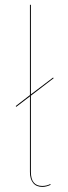

<svg xmlns="http://www.w3.org/2000/svg" viewBox="-20 -750 277 780"><path d="M151.9 5.4Q168.9 5.4 184.6 -2.4L185.5 1Q168 9.3 151.9 9.3Q127.4 9.3 114.5 -6.8Q101.6 -22.9 101.6 -51.3V-358.4L45.9 -315.9L43.9 -319.3L101.6 -363.8V-730.5H105.5V-366.7L195.8 -435.1L197.8 -432.1L105.5 -361.3V-51.3Q105.5 5.4 151.9 5.4Z"/></svg>

Font: Fira Sans Compressed Four
Style: Regular
Weight: 100
Width: 1
Designer: Carrois Corporate & Edenspiekermann AG
Foundry: Carrois Corporate GbR & Edenspiekermann AG
Version: Version 4.203;PS 004.203;hotconv 1.0.88;makeotf.lib2.5.64775